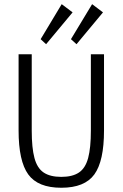

<svg xmlns="http://www.w3.org/2000/svg" viewBox="-20 -885 583 913"><path d="M271.5 7.8Q160.2 7.8 114.3 -55.7Q68.4 -119.1 68.4 -264.6V-627H130.9V-263.7Q130.9 -182.1 143.8 -133.8Q156.7 -85.4 187.5 -64.7Q218.3 -43.9 271.5 -43.9Q324.7 -43.9 355.5 -64.7Q386.2 -85.4 399.2 -133.8Q412.1 -182.1 412.1 -263.7V-627H474.6V-264.6Q474.6 -119.1 428.7 -55.7Q382.8 7.8 271.5 7.8ZM343.8 -674.8 317.4 -698.7 418 -865.2 469.7 -826.2ZM199.2 -674.8 173.3 -698.7 273.4 -865.2 325.2 -826.2Z"/></svg>

Font: Anaheim
Style: Regular
Weight: 400
Designer: Vernon Adams
Foundry: Vernon Adams
Version: Version 2.001